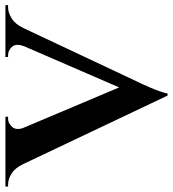

<svg xmlns="http://www.w3.org/2000/svg" viewBox="-4 -656 653 726"><g transform="rotate(-90 323.0 -293.5)"><path d="M324 13 36 -594H176L368 -139ZM324 13 319 -87 540 -597H610L377 -102Q375 -99 368.5 -84.5Q362 -70 354 -51.5Q346 -33 340 -15.5Q334 2 332 13ZM511 -531Q522 -560 508.5 -575Q495 -590 477 -590H470V-600H666V-590Q666 -590 662 -590Q658 -590 658 -590Q638 -590 616 -576.5Q594 -563 579 -531ZM202 -531H66Q51 -563 29.5 -576.5Q8 -590 -12 -590Q-12 -590 -16 -590Q-20 -590 -20 -590V-600H244V-590H236Q220 -590 206 -575Q192 -560 202 -531Z"/></g></svg>

Font: Cinzel SemiBold
Style: Regular
Weight: 600
Designer: Natanael Gama
Version: Version 2.000